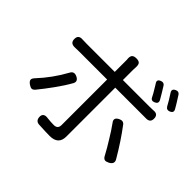

<svg xmlns="http://www.w3.org/2000/svg" viewBox="-186 -1042 1318 1318"><g transform="rotate(45 473.0 -383.0)"><path d="M442 36Q406 36 334 32Q303 29 300 -4Q298 -26 310.5 -35.5Q323 -45 346 -41Q379 -37 409 -37Q447 -37 447 -75V-517H174Q146 -517 133 -516Q91 -515 91 -555Q91 -596 134 -592Q146 -591 174 -591H310H447V-692Q447 -701 447 -709Q443 -736 452 -749Q461 -762 487 -762Q512 -762 521 -750Q529 -738 527 -711Q526 -704 526 -691V-591H785Q808 -591 821 -592Q865 -597 865 -554Q865 -515 822 -517Q804 -517 786 -517H526V-42Q526 36 442 36ZM125 -106Q114 -106 98 -117Q79 -130 76.5 -142.5Q74 -155 89 -171Q174 -262 232 -369Q248 -399 282 -383Q317 -366 301 -336Q270 -281 227 -222Q189 -169 148 -119Q136 -106 125 -106ZM829 -114Q815 -117 806 -135Q780 -184 746 -238Q717 -287 683 -334Q660 -364 697 -383Q726 -398 743 -377Q812 -286 878 -173Q896 -142 860 -122Q840 -112 829 -114ZM751 -650Q738 -676 727 -693Q721 -703 709 -723Q704 -730 702 -734Q685 -759 715 -771Q738 -780 750 -762Q778 -718 803 -674Q816 -649 789 -637Q762 -625 751 -650ZM869 -678Q850 -714 819 -761Q803 -786 832 -799Q854 -809 867 -790Q876 -776 896 -744Q899 -739 904 -731Q916 -711 921 -702Q934 -678 907 -666Q882 -656 869 -678Z"/></g></svg>

Font: GenSenRounded TW R
Style: Regular
Weight: 400
Version: Version 1.501;PS 1;hotconv 16.6.51;makeotf.lib2.5.65220